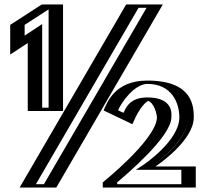

<svg xmlns="http://www.w3.org/2000/svg" viewBox="-20 -845 928 865"><path d="M644 -391C708 -391 712 -333 712 -316C712 -228 468 -27 468 -27V0H837V-95H661C661 -95 828 -205 828 -316C828 -375 807 -482 644 -482C516 -482 470 -344 470 -344L560 -301C560 -301 593 -391 644 -391ZM690 -825 210 0H92L572 -825ZM51 -628V-737L187 -825H239V-345H130V-680ZM644 -406C721.9 -406 727 -333 727 -316C727 -222.2 517.9 -49.4 483 -20V-15H822V-80H611L652.7 -107.5C653.8 -108.2 813 -217.2 813 -316C813 -371.3 796.7 -467 644 -467C551.1 -467 504.8 -386.5 489.2 -351.5L552.3 -321.3C562.9 -344.3 592.8 -406 644 -406ZM663.9 -810 201.4 -15H118.1L580.6 -810ZM66 -655.8V-728.8L191.4 -810H224V-360H145V-707.8ZM644 -406C592.8 -406 562.9 -344.3 552.3 -321.3L489.2 -351.5C504.8 -386.5 551.1 -467 644 -467C796.7 -467 813 -371.3 813 -316C813 -217.2 653.8 -108.2 652.7 -107.5L611 -80H822V-15H483V-20C517.9 -49.4 727 -222.2 727 -316C727 -333 721.9 -406 644 -406ZM663.9 -810H580.6L118.1 -15H201.4ZM66 -655.8 145 -707.8V-360H224V-810H191.4L66 -728.8ZM661 -95H837V0H468V-27C505.5 -58.5 712 -232.8 712 -316C712 -332.9 707.9 -391 644 -391C605.1 -391 577.2 -339.5 565.9 -315L559.6 -301.2L469.5 -344.2L475.5 -357.6C491.6 -393.6 541.2 -482 644 -482C806.8 -482 828 -374.8 828 -316C828 -202.9 661 -95 661 -95ZM690 -825H572L92 0H210ZM51 -628 130 -680V-345H239V-825H187L51 -737ZM644 -406C561.3 -406 546.9 -355.7 536.2 -336.7L512 -348.2C525.7 -382.2 585.7 -467 644 -467C754.1 -467 788 -381.1 788 -316C788 -210.7 626.6 -102.7 626.2 -102.4L592.2 -80H797V-15H508V-23.8C538.5 -49.3 752 -227.7 752 -316C752 -324.5 766.7 -406 644 -406ZM640.3 -810 177.8 -15H141.7L604.2 -810ZM91 -684.6V-733L199 -802.8V-360H170V-736.6ZM446.8 -347.4 576.4 -285.5 591.7 -318.7C600.2 -337.1 625.8 -379.9 647.7 -390.3C673.6 -382 687 -331.5 687 -316C687 -266.2 619.7 -186.5 554.8 -123.2C504.1 -73.7 461.5 -38.7 443 -23.2V0H862V-95H679.8L687.5 -100.1C690.2 -101.9 853 -211.7 853 -316C853 -365.2 849 -482 644 -482C495.6 -482 461.8 -380.9 446.8 -347.4ZM713.6 -825H548.4L68.4 0H233.6ZM26 -599.2 105 -651.2V-345H264V-825H168.4L26 -732.9Z"/></svg>

Font: Hussar Outliner
Style: Regular
Weight: 700
Foundry: Cannot Into Space Fonts
Version: Version 0.92